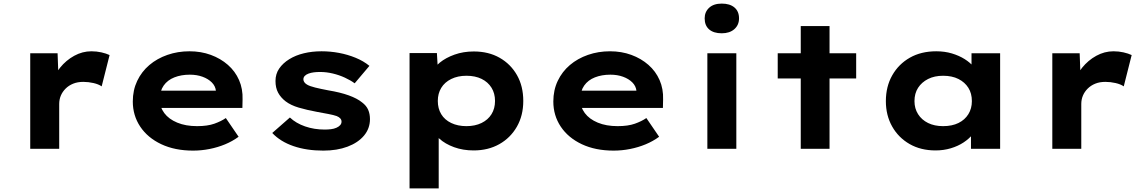

<svg xmlns="http://www.w3.org/2000/svg" viewBox="-20 -827 6381 1067"><path d="M148 0V-531H300L307 -343L266 -357Q280 -409 313.5 -450.5Q347 -492 392.5 -517Q438 -542 488 -542Q517 -542 543.5 -536Q570 -530 589 -521L545 -347Q528 -359 499.5 -365.5Q471 -372 443 -372Q411 -372 386.5 -362Q362 -352 344.5 -334.5Q327 -317 318 -295.5Q309 -274 309 -249V0Z M1053 10Q952 10 876.5 -25.5Q801 -61 759.5 -123Q718 -185 718 -263Q718 -326 742.5 -377.5Q767 -429 810 -465.5Q853 -502 910.5 -522Q968 -542 1033 -542Q1097 -542 1151.5 -522Q1206 -502 1246.5 -466.5Q1287 -431 1308.5 -382Q1330 -333 1328 -274L1327 -227H826L803 -323H1197L1180 -302V-322Q1177 -349 1157 -369Q1137 -389 1105.5 -400.5Q1074 -412 1035 -412Q987 -412 949 -397Q911 -382 889.5 -351.5Q868 -321 868 -275Q868 -232 893 -198.5Q918 -165 965 -145.5Q1012 -126 1075 -126Q1133 -126 1171 -139.5Q1209 -153 1235 -171L1306 -67Q1272 -42 1231 -25Q1190 -8 1144.5 1Q1099 10 1053 10Z M1777 10Q1684 10 1611 -15Q1538 -40 1493 -88L1591 -174Q1625 -142 1675.5 -124.5Q1726 -107 1784 -107Q1802 -107 1819 -109Q1836 -111 1849.5 -117Q1863 -123 1870.5 -131.5Q1878 -140 1878 -151Q1878 -171 1851 -182Q1834 -188 1805 -193.5Q1776 -199 1743 -205Q1684 -216 1640 -229Q1596 -242 1567 -264Q1540 -285 1525.5 -312Q1511 -339 1511 -377Q1511 -416 1531.5 -446Q1552 -476 1587.5 -498Q1623 -520 1669 -531Q1715 -542 1767 -542Q1816 -542 1864 -533Q1912 -524 1956 -506Q2000 -488 2033 -461L1951 -364Q1928 -381 1896.5 -395.5Q1865 -410 1829.5 -418.5Q1794 -427 1759 -427Q1740 -427 1724 -425Q1708 -423 1694.5 -418Q1681 -413 1673.5 -405Q1666 -397 1666 -386Q1666 -378 1671 -370.5Q1676 -363 1686 -357Q1701 -348 1731.5 -340.5Q1762 -333 1804 -325Q1871 -314 1918 -297Q1965 -280 1992 -258Q2016 -240 2026 -217Q2036 -194 2036 -165Q2036 -113 2003 -73.5Q1970 -34 1911.5 -12Q1853 10 1777 10Z M2256 220V-532H2408L2415 -412L2384 -421Q2391 -452 2424 -479Q2457 -506 2506 -523.5Q2555 -541 2613 -541Q2695 -541 2756.5 -506Q2818 -471 2853 -409.5Q2888 -348 2888 -266Q2888 -185 2852.5 -123Q2817 -61 2755 -26Q2693 9 2612 9Q2553 9 2503.5 -9Q2454 -27 2421.5 -56.5Q2389 -86 2381 -117L2418 -131V220ZM2572 -126Q2620 -126 2656 -143.5Q2692 -161 2711.5 -192.5Q2731 -224 2731 -266Q2731 -308 2711.5 -339.5Q2692 -371 2656.5 -388.5Q2621 -406 2572 -406Q2524 -406 2487.5 -388Q2451 -370 2432 -338.5Q2413 -307 2413 -266Q2413 -224 2432 -192.5Q2451 -161 2487.5 -143.5Q2524 -126 2572 -126Z M3390 10Q3289 10 3213.5 -25.5Q3138 -61 3096.5 -123Q3055 -185 3055 -263Q3055 -326 3079.5 -377.5Q3104 -429 3147 -465.5Q3190 -502 3247.5 -522Q3305 -542 3370 -542Q3434 -542 3488.5 -522Q3543 -502 3583.5 -466.5Q3624 -431 3645.5 -382Q3667 -333 3665 -274L3664 -227H3163L3140 -323H3534L3517 -302V-322Q3514 -349 3494 -369Q3474 -389 3442.5 -400.5Q3411 -412 3372 -412Q3324 -412 3286 -397Q3248 -382 3226.5 -351.5Q3205 -321 3205 -275Q3205 -232 3230 -198.5Q3255 -165 3302 -145.5Q3349 -126 3412 -126Q3470 -126 3508 -139.5Q3546 -153 3572 -171L3643 -67Q3609 -42 3568 -25Q3527 -8 3481.5 1Q3436 10 3390 10Z M3911 0V-531H4072V0ZM3991 -642Q3946 -642 3921 -663.5Q3896 -685 3896 -725Q3896 -761 3921 -784Q3946 -807 3991 -807Q4036 -807 4061.5 -785.5Q4087 -764 4087 -725Q4087 -688 4061 -665Q4035 -642 3991 -642Z M4430 0V-682H4590V0ZM4302 -391V-531H4738V-391Z M5179 9Q5097 9 5035 -26.5Q4973 -62 4938 -124Q4903 -186 4903 -265Q4903 -346 4938.5 -408.5Q4974 -471 5036.5 -506.5Q5099 -542 5183 -542Q5230 -542 5270 -530Q5310 -518 5341 -498.5Q5372 -479 5391.5 -455Q5411 -431 5416 -407L5379 -405V-531H5538V0H5376V-139L5410 -132Q5406 -106 5386 -81Q5366 -56 5335 -35.5Q5304 -15 5264 -3Q5224 9 5179 9ZM5221 -126Q5271 -126 5306.5 -143.5Q5342 -161 5361.5 -192.5Q5381 -224 5381 -265Q5381 -308 5361.5 -339Q5342 -370 5306.5 -388Q5271 -406 5221 -406Q5173 -406 5137.5 -388Q5102 -370 5082 -339Q5062 -308 5062 -265Q5062 -224 5082 -192.5Q5102 -161 5137.5 -143.5Q5173 -126 5221 -126Z M5828 0V-531H5980L5987 -343L5946 -357Q5960 -409 5993.5 -450.5Q6027 -492 6072.5 -517Q6118 -542 6168 -542Q6197 -542 6223.5 -536Q6250 -530 6269 -521L6225 -347Q6208 -359 6179.5 -365.5Q6151 -372 6123 -372Q6091 -372 6066.5 -362Q6042 -352 6024.5 -334.5Q6007 -317 5998 -295.5Q5989 -274 5989 -249V0Z"/></svg>

Font: Lexend Giga
Style: Bold
Weight: 700
Version: Version 1.007